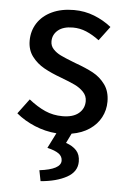

<svg xmlns="http://www.w3.org/2000/svg" viewBox="-52 -539 527 791"><g transform="rotate(5 211.5 -143.0)"><path d="M224.1 -427.7Q183.6 -427.7 162.1 -409.4Q140.6 -391.1 140.6 -363.3Q140.6 -344.7 153.1 -331.3Q165.5 -317.9 184.1 -308.8Q202.6 -299.8 235.4 -287.1L246.6 -282.7Q291.5 -266.6 321.3 -250.5Q351.1 -234.4 371.6 -206.3Q392.1 -178.2 392.1 -135.7Q392.1 -100.6 376.2 -70.6Q360.4 -40.5 329.8 -19.8Q299.3 1 256.3 8.3L236.8 48.3Q264.6 57.6 280.3 74.7Q295.9 91.8 295.9 120.6Q295.9 162.6 253.7 185.8Q211.4 209 146 214.4L137.2 169.9Q225.1 159.2 225.1 123Q225.1 105.5 210 94.2Q194.8 83 162.1 75.2L193.8 12.2Q147.5 8.8 103.5 -9.5Q59.6 -27.8 26.4 -55.7L72.3 -117.2Q107.4 -89.4 140.6 -74.7Q173.8 -60.1 212.4 -60.1Q255.9 -60.1 279.3 -79.6Q302.7 -99.1 302.7 -129.9Q302.7 -151.9 287.6 -167.7Q272.5 -183.6 251 -193.8Q229.5 -204.1 192.9 -217.8Q151.4 -232.9 121.3 -249.8Q91.3 -266.6 71 -293.5Q50.8 -320.3 50.8 -358.4Q50.8 -398.9 71.5 -431.2Q92.3 -463.4 131.1 -481.7Q169.9 -500 222.2 -500Q266.6 -500 306.2 -484.4Q345.7 -468.8 377.4 -443.4L333.5 -384.8Q306.2 -405.3 279.5 -416.5Q252.9 -427.7 224.1 -427.7Z"/></g></svg>

Font: Varta SemiBold
Style: Regular
Weight: 600
Designer: Joana Correia, Viktoriya Grabowska, Eben Sorkin
Foundry: Sorkin Type
Version: Version 1.003; ttfautohint (v1.3) -l 8 -r 24 -G 200 -x 12 -H